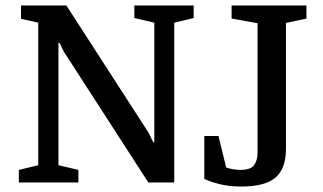

<svg xmlns="http://www.w3.org/2000/svg" viewBox="-20 -668 1183 703"><path d="M49 0V-46L120 -63V-585L57 -599V-648H223L524 -182L541 -147H545V-585L472 -602V-648H689V-602L618 -585V0H523L213 -480L198 -511H194V-63L267 -46V0ZM863 15Q820 15 785.5 6.5Q751 -2 728 -13V-170H780L808 -55Q815 -52 829.5 -49Q844 -46 860 -46Q898 -46 910.5 -63.5Q923 -81 923 -109V-583L828 -600V-648H1102V-600L1027 -584V-124Q1027 -50 988.5 -17.5Q950 15 863 15Z"/></svg>

Font: Faustina Medium
Style: Regular
Weight: 500
Designer: Alfonso Garcia
Foundry: http://www.omnibus-type.com
Version: Version 1.200